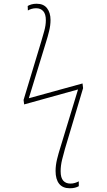

<svg xmlns="http://www.w3.org/2000/svg" viewBox="-20 -786 570 1026"><path d="M353 220Q315 220 296 196Q277 172 277 128Q277 97 285 64.5Q293 32 302 4L397 -308L109 -228L106 -252L200 -563Q208 -590 216.5 -620.5Q225 -651 225 -678Q225 -711 211 -726.5Q197 -742 173 -742Q160 -742 148.5 -738.5Q137 -735 129 -730L128 -754Q136 -759 148 -762.5Q160 -766 176 -766Q213 -766 231.5 -742Q250 -718 250 -679Q250 -651 242.5 -620Q235 -589 225 -558L134 -261L421 -340L424 -315L327 10Q320 34 312 66.5Q304 99 304 129Q304 164 318 179.5Q332 195 356 195Q369 195 380.5 191.5Q392 188 401 183V209Q392 214 380.5 217Q369 220 353 220Z"/></svg>

Font: Noto Sans Mono Condensed Thin
Style: Regular
Weight: 100
Width: 3
Designer: Monotype Design Team
Foundry: Monotype Imaging Inc.
Version: Version 2.014; ttfautohint (v1.8.4.7-5d5b)